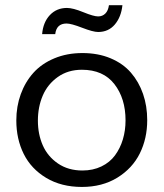

<svg xmlns="http://www.w3.org/2000/svg" viewBox="-20 -721 644 752"><path d="M302.7 -513.2Q364.3 -513.2 413.1 -492.7Q461.9 -472.2 492.9 -436.3Q523.9 -400.4 540.3 -353Q556.6 -305.7 556.6 -250.5Q556.6 -178.7 527.6 -120.1Q498.5 -61.5 439.5 -25.1Q380.4 11.2 300.8 11.2Q220.2 11.2 161.1 -24.2Q102.1 -59.6 73 -117.9Q43.9 -176.3 43.9 -249.5Q43.9 -304.2 61.3 -352.1Q78.6 -399.9 110.8 -435.8Q143.1 -471.7 192.6 -492.4Q242.2 -513.2 302.7 -513.2ZM471.7 -249.5Q471.7 -335.4 428 -391.6Q384.3 -447.8 300.8 -447.8Q246.1 -447.8 206.3 -419.4Q166.5 -391.1 147.5 -346.7Q128.4 -302.2 128.4 -248.5Q128.4 -195.3 147.5 -151.9Q166.5 -108.4 206.8 -80.8Q247.1 -53.2 302.7 -53.2Q344.2 -53.2 377.2 -69.1Q410.2 -85 430.4 -112.5Q450.7 -140.1 461.2 -175Q471.7 -210 471.7 -249.5ZM406.7 -700.7H459.5Q454.6 -654.3 429.7 -625Q404.8 -595.7 364.3 -595.7Q344.7 -595.7 301.8 -612.3Q258.8 -628.9 240.7 -628.9Q201.2 -628.9 196.3 -587.4H145Q148.9 -633.8 175.3 -661.9Q201.7 -689.9 242.2 -689.9Q265.6 -689.9 306.2 -673.3Q346.7 -656.7 364.3 -656.7Q381.3 -656.7 392.6 -668Q403.8 -679.2 406.7 -700.7Z"/></svg>

Font: RGR Online_21
Style: Regular
Weight: 400
Italic angle: -12°
Designer: vernon adams
Foundry: vernon adams
Version: Version 1.000